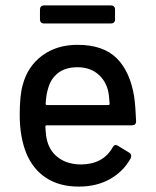

<svg xmlns="http://www.w3.org/2000/svg" viewBox="-20 -683 578 711"><path d="M397 -137Q402 -146 408 -146Q413 -146 417 -143L458 -118Q466 -113 466 -105L464 -97Q437 -48 387.5 -20Q338 8 272 8Q201 8 152 -23.5Q103 -55 78 -114Q53 -175 53 -257Q53 -330 64 -368Q82 -437 136 -477Q190 -517 267 -517Q362 -517 412 -467.5Q462 -418 477 -324Q482 -287 484 -234Q484 -219 469 -219H153Q148 -219 148 -214Q150 -176 155 -160Q166 -120 199 -97Q232 -74 281 -74Q362 -75 397 -137ZM158 -355Q151 -333 149 -299Q149 -294 154 -294H381Q386 -294 386 -299Q384 -332 380 -348Q370 -387 340.5 -410.5Q311 -434 267 -434Q223 -434 195.5 -413Q168 -392 158 -355ZM128 -611V-648Q128 -655 132 -659Q136 -663 143 -663H391Q398 -663 402 -659Q406 -655 406 -648V-611Q406 -604 402 -600Q398 -596 391 -596H143Q136 -596 132 -600Q128 -604 128 -611Z"/></svg>

Font: Barlow_Medium_SS
Style: Regular
Weight: 500
Designer: Jeremy Tribby
Foundry: Jeremy Tribby
Version: Version 1.101 August 23, 2024